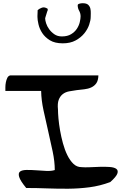

<svg xmlns="http://www.w3.org/2000/svg" viewBox="-20 -1171 793 1169"><path d="M313.5 -135.7Q313.5 -187.5 300.8 -248Q288.1 -308.6 273.4 -372.1Q258.8 -435.5 245.1 -498.5Q231.4 -561.5 230.5 -617.2H12.7Q12.7 -625 12.7 -639.6Q12.7 -654.3 15.6 -669.4Q18.6 -684.6 24.4 -696.8Q30.3 -709 42 -711.9H579.1Q578.1 -680.7 566.4 -664.1Q554.7 -647.5 535.6 -638.7Q516.6 -629.9 493.2 -627.4Q469.7 -625 446.3 -622.1Q422.9 -619.1 400.4 -614.7Q377.9 -610.4 361.8 -597.7Q345.7 -585 337.4 -563Q329.1 -541 333 -503.9Q333 -483.4 335.9 -449.7Q338.9 -416 345.7 -377Q352.5 -337.9 363.3 -298.3Q374 -258.8 390.1 -226.1Q406.2 -193.4 427.2 -173.3Q448.2 -153.3 476.6 -153.3Q496.1 -151.4 526.9 -152.8Q557.6 -154.3 588.9 -155.3Q620.1 -156.2 647.9 -154.3Q675.8 -152.3 688.5 -142.6Q701.2 -132.8 694.3 -113.8Q687.5 -94.7 651.4 -62.5Q588.9 -39.1 524.9 -30.8Q460.9 -22.5 396.5 -22Q332 -21.5 267.6 -23.9Q203.1 -26.4 139.6 -26.4Q103.5 -70.3 96.7 -93.8Q89.8 -117.2 102.1 -126.5Q114.3 -135.7 141.1 -136.2Q168 -136.7 199.2 -134.3Q230.5 -131.8 261.7 -130.4Q293 -128.9 313.5 -135.7ZM208 -1067.4V-1075.2Q208 -1081.1 208.5 -1087.9Q209 -1094.7 209 -1100.6V-1108.4Q219.7 -1119.1 235.8 -1124.5Q252 -1129.9 270.5 -1117.2V-1108.4Q269.5 -1107.4 267.1 -1100.1Q264.6 -1092.8 262.2 -1084Q259.8 -1075.2 257.3 -1068.4Q254.9 -1061.5 254.9 -1059.6Q254.9 -1047.9 260.7 -1029.3Q266.6 -1010.7 279.3 -993.2Q292 -975.6 311 -962.4Q330.1 -949.2 356.4 -949.2Q390.6 -949.2 413.1 -962.9Q435.5 -976.6 448.2 -996.1Q460.9 -1015.6 465.8 -1036.6Q470.7 -1057.6 470.7 -1071.3Q470.7 -1089.8 461.9 -1105.5Q453.1 -1121.1 453.1 -1138.7Q453.1 -1145.5 462.9 -1148.4Q472.7 -1151.4 483.4 -1151.4Q506.8 -1151.4 517.1 -1141.6Q527.3 -1131.8 530.3 -1118.2Q533.2 -1104.5 532.7 -1089.8Q532.2 -1075.2 532.2 -1067.4Q532.2 -1047.9 522.9 -1020.5Q513.7 -993.2 493.2 -967.8Q472.7 -942.4 440.4 -924.8Q408.2 -907.2 362.3 -907.2Q313.5 -907.2 283.7 -925.8Q253.9 -944.3 237.3 -969.7Q220.7 -995.1 214.4 -1022.5Q208 -1049.8 208 -1067.4Z"/></svg>

Font: Gloria Hallelujah
Style: Regular
Weight: 400
Designer: Kimberly Geswein
Foundry: Kimberly Geswein
Version: Version 1.004 2010